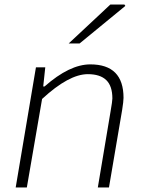

<svg xmlns="http://www.w3.org/2000/svg" viewBox="-20 -824 634 844"><path d="M138 -528H179L170 -444H176Q286 -541 377 -541Q523 -541 523 -394Q523 -379 517 -341L459 0H410L466 -334Q474 -380 474 -391Q474 -446 447 -472Q420 -498 366 -498Q283 -498 165 -389L98 0H49ZM465 -804H527L531 -798L330 -633H282Z"/></svg>

Font: Nebula Sans Light
Style: Regular
Weight: 300
Italic angle: -9°
Designer: Paul D. Hunt for Adobe (as Source Sans)
Foundry: Nebula Entertainment & Broadcasting LLC
Version: Version 1.010